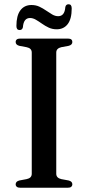

<svg xmlns="http://www.w3.org/2000/svg" viewBox="-20 -881 413 901"><path d="M244 -65.5Q244 -55.5 250.2 -49.2Q256.5 -43 267.5 -40.5L302.5 -34Q319.5 -29.5 319.5 -16Q319.5 -9 314.5 -4.5Q309.5 0 298 0H75Q64 0 58.8 -4.5Q53.5 -9 53.5 -16Q53.5 -29.5 70.5 -34L105 -40.5Q117 -43 123 -49.2Q129 -55.5 129 -65.5V-634.5Q129 -644.5 123 -650.8Q117 -657 105 -659.5L70.5 -666Q53.5 -670.5 53.5 -684Q53.5 -691.5 58.8 -695.8Q64 -700 75 -700H298Q309.5 -700 314.5 -695.8Q319.5 -691.5 319.5 -684Q319.5 -670.5 302.5 -666L267.5 -659.5Q256.5 -657 250.2 -650.8Q244 -644.5 244 -634.5ZM246 -743.5Q225.5 -743.5 208.5 -751.5Q191.5 -759.5 176.8 -770Q162 -780.5 148.2 -788.5Q134.5 -796.5 121 -796.5Q90.5 -796.5 87.5 -753Q84.5 -740 72 -740Q57 -740 57 -759Q57 -808 75.8 -832.8Q94.5 -857.5 127.5 -857.5Q148.5 -857.5 165.2 -849.5Q182 -841.5 196.8 -831.2Q211.5 -821 225.2 -813Q239 -805 253 -805Q283.5 -805 286.5 -847.5Q289 -861 302 -861Q316.5 -861 316.5 -841.5Q316.5 -792.5 297.8 -768Q279 -743.5 246 -743.5Z"/></svg>

Font: Fraunces 36pt
Style: Regular
Weight: 400
Version: Version 1.000;[b76b70a41]